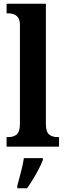

<svg xmlns="http://www.w3.org/2000/svg" viewBox="-20 -780 350 1021"><path d="M15 0V-51H25Q52 -51 69 -65Q86 -79 86 -123V-647Q86 -674 75.5 -687.5Q65 -701 51 -705Q37 -709 25 -709H15V-760H224V-123Q224 -79 241 -65Q258 -51 285 -51H294V0ZM72 208Q80 177 91 136Q102 95 107 61H208V71Q200 92 186 119Q172 146 155.5 173Q139 200 124 221H72Z"/></svg>

Font: Noto Serif Hebrew Condensed
Style: Bold
Weight: 700
Width: 3
Designer: Monotype Design Team
Foundry: Monotype Imaging Inc.
Version: Version 2.004; ttfautohint (v1.8.4.7-5d5b)